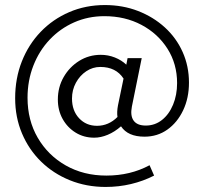

<svg xmlns="http://www.w3.org/2000/svg" viewBox="-20 -596 812 760"><path d="M398 144Q322 144 256.5 117.5Q191 91 142.5 43.5Q94 -4 67 -68Q40 -132 40 -207Q40 -286 66.5 -353Q93 -420 141 -470Q189 -520 254 -548Q319 -576 395 -576Q466 -576 526.5 -552.5Q587 -529 632.5 -487.5Q678 -446 703 -390Q728 -334 728 -269Q728 -208 705 -159.5Q682 -111 642.5 -83Q603 -55 552 -55Q486 -55 459 -96Q434 -74 406.5 -62.5Q379 -51 353 -51Q312 -51 279.5 -71Q247 -91 228 -125Q209 -159 209 -202Q209 -251 232 -291Q255 -331 293.5 -355Q332 -379 379 -379Q408 -379 434.5 -368.5Q461 -358 480 -340L485 -366H541L502 -174Q495 -138 509 -118.5Q523 -99 557 -99Q593 -99 621 -121Q649 -143 665 -181.5Q681 -220 681 -267Q681 -343 643 -403Q605 -463 540 -497.5Q475 -532 393 -532Q329 -532 273.5 -507.5Q218 -483 176.5 -439Q135 -395 112 -336Q89 -277 89 -209Q89 -120 129.5 -50.5Q170 19 240.5 59Q311 99 401 99Q496 99 572 58L590 99Q547 121 498.5 132.5Q450 144 398 144ZM364 -98Q410 -98 445 -133Q442 -152 447 -179L469 -285Q439 -331 377 -331Q347 -331 321.5 -314Q296 -297 280.5 -268.5Q265 -240 265 -206Q265 -158 293 -128Q321 -98 364 -98Z"/></svg>

Font: Red Hat Display VF
Style: Italic
Weight: 300
Italic angle: -12°
Designer: Pentagram, MCKL
Foundry: Pentagram, MCKL
Version: Version 1.010